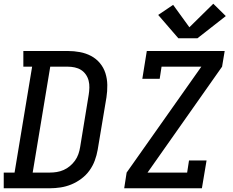

<svg xmlns="http://www.w3.org/2000/svg" viewBox="-29 -1008 1249 1028"><path d="M-9 0V-84H49L143 -651H96V-735H334Q367 -735 399 -729Q431 -723 458.5 -708.5Q486 -694 506 -670Q526 -646 535.5 -616Q545 -586 545.5 -553Q546 -520 541 -487L494 -206Q489 -177 478.5 -148.5Q468 -120 450 -95Q432 -70 406.5 -51Q381 -32 353 -20.5Q325 -9 295.5 -4.5Q266 0 238 0ZM146 -84H238Q256 -84 275 -87Q294 -90 312 -98Q330 -106 345.5 -119Q361 -132 372.5 -148Q384 -164 390.5 -182.5Q397 -201 400 -220L446 -501Q449 -520 449.5 -539Q450 -558 445.5 -576Q441 -594 430.5 -609Q420 -624 405 -633.5Q390 -643 371.5 -647Q353 -651 334 -651H240ZM636 0 649 -84 1049 -651H836L826 -586H733L757 -735H1174L1160 -651L761 -84H973L983 -149H1077L1052 0ZM926 -803 818 -928 898 -982 985 -862 1113 -988 1180 -922 1028 -803Z"/></svg>

Font: Iosevka Etoile Medium Oblique
Style: Regular
Weight: 500
Italic angle: -9°
Designer: Belleve Invis
Foundry: Belleve Invis
Version: Version 15.5.2; ttfautohint (v1.8.4)